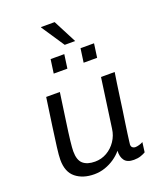

<svg xmlns="http://www.w3.org/2000/svg" viewBox="-164 -1008 943 1122"><g transform="rotate(-20 308.0 -447.5)"><path d="M227 10Q157 10 112.5 -25.5Q68 -61 68 -137Q68 -163 74.5 -214Q81 -265 91.5 -339.5Q102 -414 116 -511H201Q187 -411 176.5 -339Q166 -267 161 -222.5Q156 -178 156 -158Q156 -103 182 -80.5Q208 -58 256 -58Q296 -58 330 -77.5Q364 -97 386.5 -130.5Q409 -164 414 -204L457 -511H542Q537 -480 531.5 -442.5Q526 -405 520.5 -365Q515 -325 509.5 -286Q504 -247 498.5 -212Q493 -177 489.5 -149Q486 -121 483.5 -103.5Q481 -86 481 -82Q481 -69 488.5 -63Q496 -57 505 -57Q516 -57 530 -61Q544 -65 554 -71L546 -10Q535 -3 516 3.5Q497 10 473 10Q432 10 415 -12.5Q398 -35 400 -73Q380 -49 353 -30.5Q326 -12 294 -1Q262 10 227 10ZM322 -760 227 -902 228 -905H312L387 -760ZM204 -624 216 -710H301L289 -624ZM390 -624 402 -710H486L474 -624Z"/></g></svg>

Font: Chivo Medium Light
Style: Italic
Weight: 300
Italic angle: -8.05°
Version: Version 2.002